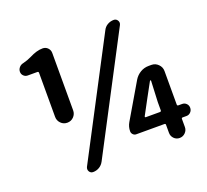

<svg xmlns="http://www.w3.org/2000/svg" viewBox="-130 -912 1167 1084"><g transform="rotate(-20 454.0 -370.0)"><path d="M265.6 -352.5Q265.6 -330.1 250 -314Q234.4 -297.9 211.4 -297.9Q188.5 -297.9 172.9 -314Q157.2 -330.1 157.2 -352.5V-617.2Q157.2 -625 149.4 -625H91.8Q78.1 -625 67.9 -634.8Q57.6 -644.5 57.6 -659.2Q57.6 -673.8 67.4 -685.1Q77.1 -696.3 91.8 -699.2Q120.1 -706.1 143.6 -717.8Q186.5 -740.2 222.7 -740.2Q241.2 -740.2 253.4 -727.5Q265.6 -714.8 265.6 -697.3ZM590.8 -714.8Q599.6 -733.4 617.2 -743.7Q634.8 -753.9 655.3 -753.9Q669.9 -753.9 677.7 -741.2Q685.5 -728.5 678.7 -714.8L317.4 -25.4Q307.6 -6.8 290.5 3.4Q273.4 13.7 252.9 13.7Q238.3 13.7 230.5 1Q226.6 -5.9 226.6 -12.7Q226.6 -18.6 229.5 -25.4ZM633.8 -182.6Q632.8 -180.7 633.8 -178.2Q634.8 -175.8 637.7 -175.8H722.7Q730.5 -175.8 730.5 -183.6V-232.4L736.3 -359.4Q736.3 -362.3 733.9 -362.3Q731.4 -362.3 729.5 -359.4L682.6 -273.4ZM856.4 -175.8Q871.1 -175.8 881.3 -165.5Q891.6 -155.3 891.6 -140.1Q891.6 -125 881.3 -114.3Q871.1 -103.5 856.4 -103.5H833Q826.2 -103.5 826.2 -96.7V-47.9Q826.2 -28.3 812 -14.2Q797.9 0 777.8 0Q757.8 0 744.1 -14.2Q730.5 -28.3 730.5 -47.9V-96.7Q730.5 -103.5 722.7 -103.5H553.7Q543 -103.5 535.2 -111.8Q527.3 -120.1 527.3 -130.9Q527.3 -158.2 541 -181.6L665 -392.6Q678.7 -415 701.7 -428.7Q724.6 -442.4 752 -442.4H768.6Q792 -442.4 809.1 -425.3Q826.2 -408.2 826.2 -384.8V-183.6Q826.2 -175.8 833 -175.8Z"/></g></svg>

Font: Gen Jyuu Gothic P Bold
Style: Bold
Weight: 700
Designer: [Source Han Sans]
Ryoko NISHIZUKA  (kana & ideographs); Paul D. Hunt (Latin, Greek & Cyrillic); Wenlong ZHANG  (bopomofo
Version: Version 1.002.20150607